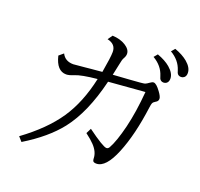

<svg xmlns="http://www.w3.org/2000/svg" viewBox="-152 -1028 1303 1251"><g transform="rotate(20 500.0 -402.5)"><path d="M761.2 -786.1Q816.9 -766.1 850.6 -737.3Q892.1 -701.7 892.1 -664.6Q892.1 -643.6 878.9 -632.8Q869.6 -626 858.9 -626Q838.4 -626 830.1 -643.1Q828.6 -646 824.2 -660.2Q804.7 -723.6 740.2 -761.2ZM855.5 -858.9Q910.2 -839.4 944.8 -810.5Q986.3 -775.4 986.3 -737.8Q986.3 -716.3 973.1 -706.1Q963.9 -699.2 953.1 -699.2Q932.6 -699.2 924.3 -716.3Q922.9 -719.2 918.5 -733.4Q898.4 -796.9 834.5 -834ZM185.1 -583Q207.5 -537.1 265.1 -537.1Q274.4 -537.1 344.7 -544.4Q373 -547.4 383.8 -548.3Q436 -553.2 460.4 -555.2Q479.5 -663.6 479.5 -700.2Q479.5 -753.9 419.4 -767.1L442.4 -799.8Q496.1 -797.4 533.2 -774.4Q571.3 -750.5 571.3 -719.7Q571.3 -704.1 560.5 -686Q553.2 -673.8 547.4 -641.1Q542.5 -614.7 530.3 -561Q600.1 -565.9 640.1 -568.4Q737.3 -574.7 748 -578.6Q758.3 -582.5 774.9 -594.7Q788.6 -605 798.3 -605Q817.4 -605 848.1 -562.5Q870.1 -532.7 870.1 -517.1Q870.1 -500 853 -491.2Q838.9 -483.4 834 -473.1Q830.6 -465.8 827.6 -443.4Q801.3 -244.1 746.6 -111.3Q692.9 20 627.4 20Q609.4 20 604 11.7Q600.6 6.3 600.1 -5.9Q599.6 -50.8 559.6 -92.8Q539.1 -114.7 499 -145L517.1 -181.2Q630.4 -98.1 654.3 -98.1Q666 -98.1 673.3 -110.8Q703.1 -163.6 731 -277.3Q757.3 -386.2 769 -527.8L747.6 -526.4Q617.7 -516.6 517.1 -507.8Q461.4 -277.3 358.9 -146.5Q274.4 -39.1 121.1 54.2L94.2 23.9Q247.6 -88.4 329.1 -208.5Q409.7 -327.6 447.3 -501Q337.4 -490.2 294.9 -472.2Q263.7 -459 243.7 -459Q177.7 -459 154.3 -557.1Z"/></g></svg>

Font: BIZ UDMincho
Style: Regular
Weight: 400
Monospace: yes
Designer: TypeBank Co., Ltd.
Foundry: Morisawa Inc.
Version: Version 1.06